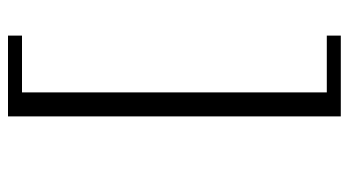

<svg xmlns="http://www.w3.org/2000/svg" viewBox="-216 -519 872 480"><g transform="rotate(90 220.0 -279.0)"><path d="M69 102H211V-660H69V-695H271V137H69Z"/></g></svg>

Font: Wittgenstein
Style: Regular
Weight: 400
Designer: Jörg Drees
Foundry: Jörg Drees
Version: Version 1.003;Glyphs 3.1.2 (3151)